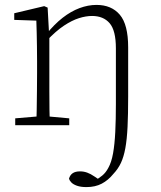

<svg xmlns="http://www.w3.org/2000/svg" viewBox="-20 -510 656 782"><path d="M42 0V-28L148 -37H163L262 -28V0ZM128 0Q129 -25 129.5 -62.5Q130 -100 130.5 -140Q131 -180 131 -212V-261Q131 -293 130.5 -321Q130 -349 129.5 -375.5Q129 -402 128 -426L38 -429V-456L160 -485L174 -479L180 -370L181 -369V-212Q181 -180 181 -140Q181 -100 181.5 -62.5Q182 -25 183 0ZM332 252Q309 252 293.5 246.5Q278 241 270.5 233Q263 225 261 218Q265 203 276 195.5Q287 188 306 188Q321 188 335 193Q349 198 365 209L393 228L390 233H369L366 225Q382 217 396.5 205Q411 193 421 174Q434 151 440.5 114.5Q447 78 449.5 27.5Q452 -23 452 -86V-313Q452 -386 426.5 -415.5Q401 -445 355 -445Q330 -445 301.5 -436Q273 -427 240.5 -405.5Q208 -384 171 -345L162 -370H168Q201 -411 235 -437.5Q269 -464 304 -477Q339 -490 373 -490Q434 -490 468 -450Q502 -410 502 -317V-117Q502 -44 499.5 7Q497 58 490.5 93.5Q484 129 472.5 153.5Q461 178 442 198Q421 224 394.5 238Q368 252 332 252Z"/></svg>

Font: Source Serif 4 18pt Light
Style: Regular
Weight: 300
Designer: Frank Grießhammer
Foundry: Adobe Systems Incorporated
Version: Version 4.004;hotconv 1.0.116;makeotfexe 2.5.65601